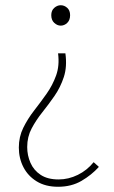

<svg xmlns="http://www.w3.org/2000/svg" viewBox="-20 -510 434 734"><path d="M212 -412Q199 -412 187.5 -422.5Q176 -433 176 -452Q176 -470 187.5 -480Q199 -490 212 -490Q226 -490 237 -480Q248 -470 248 -452Q248 -433 237 -422.5Q226 -412 212 -412ZM202 204Q154 204 120.5 183.5Q87 163 69.5 129Q52 95 52 54Q52 13 69 -21.5Q86 -56 110.5 -87.5Q135 -119 158 -151.5Q181 -184 194.5 -221.5Q208 -259 202 -306H230Q237 -255 224 -215.5Q211 -176 188.5 -143.5Q166 -111 142 -81Q118 -51 101 -19Q84 13 84 52Q84 84 96.5 112.5Q109 141 135.5 158.5Q162 176 204 176Q242 176 277.5 158.5Q313 141 338 110L358 128Q330 159 291.5 181.5Q253 204 202 204Z"/></svg>

Font: Assistant ExtraLight
Style: Regular
Weight: 200
Designer: Hebrew By Ben Nathan, Latin by Paul Hunt
Version: Version 3.000